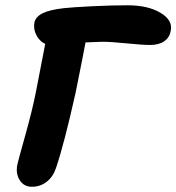

<svg xmlns="http://www.w3.org/2000/svg" viewBox="-20 -713 670 730"><path d="M101.1 -2.9Q70.8 -2.9 54.9 -28.1Q39.1 -53.2 45.9 -86.9Q47.4 -96.2 75.2 -195.3Q103 -294.4 116.2 -361.8Q150.9 -539.6 151.9 -545.9Q129.9 -556.6 118.2 -579.6Q106.4 -602.5 110.8 -627Q115.2 -648.9 141.6 -662.4Q168 -675.8 224.1 -682.1Q254.9 -685.5 329.1 -689.2Q403.3 -692.9 464.8 -692.9Q542.5 -692.9 590.3 -664.3Q638.2 -635.7 628.9 -595.2Q624.5 -569.8 604 -555.9Q583.5 -542 550.8 -542Q522.9 -542 461.9 -548.1Q400.9 -554.2 369.1 -554.2Q355 -554.2 305.2 -551.8Q298.8 -515.6 267.1 -358.9Q223.6 -164.1 192.9 -74.2Q182.1 -41.5 158 -22.2Q133.8 -2.9 101.1 -2.9Z"/></svg>

Font: Shantell Sans Irregular
Style: Bold Italic
Weight: 700
Italic angle: -11.31°
Designer: Stephen Nixon, Anya Danilova, Shantell Martin
Foundry: Arrow Type
Version: Version 1.006;[9816181b4]